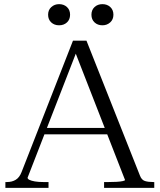

<svg xmlns="http://www.w3.org/2000/svg" viewBox="-20 -906 771 926"><path d="M185 -289H519V-258H176ZM335 -674 354 -669 113 -49Q113 -43 122 -38.5Q131 -34 148 -31Q165 -28 190 -28H214V0H6V-28H13Q38 -28 56 -39Q74 -50 84 -76L332 -710H397L655 -59Q663 -38 679 -33Q695 -28 719 -28H724V0H482V-28H502Q523 -28 541.5 -29Q560 -30 571.5 -32.5Q583 -35 583 -38ZM318 -835Q318 -812 303 -798Q288 -784 265 -784Q242 -784 227 -798Q212 -812 212 -835Q212 -858 227.5 -872Q243 -886 265 -886Q288 -886 303 -872Q318 -858 318 -835ZM527 -835Q527 -812 511.5 -798Q496 -784 474 -784Q451 -784 436 -798Q421 -812 421 -835Q421 -858 436 -872Q451 -886 474 -886Q497 -886 512 -872Q527 -858 527 -835Z"/></svg>

Font: Roboto Serif 120pt Expanded Light
Style: Regular
Weight: 300
Width: 7
Designer: Greg Gazdowicz
Foundry: Commercial Type
Version: Version 1.008